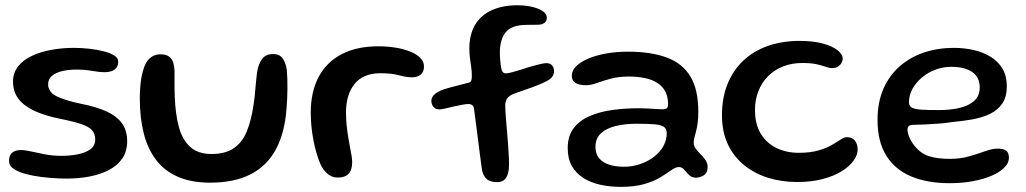

<svg xmlns="http://www.w3.org/2000/svg" viewBox="-20 -662 3900 730"><path d="M234 17Q203 17 169.5 14.2Q136 11.5 106.5 6Q77 0.5 56.5 -7.5Q38 -15 26.2 -24.5Q14.5 -34 14.5 -51.5Q14.5 -71 26 -81.2Q37.5 -91.5 59.5 -91.5Q75 -91.5 98.2 -86.2Q121.5 -81 151 -75.2Q180.5 -69.5 213.5 -69.5Q246 -69.5 275.5 -75.2Q305 -81 323.5 -94.5Q342 -108 342 -131.5Q342 -153 330.2 -166.5Q318.5 -180 289.5 -190Q260.5 -200 208 -210.5Q150.5 -222 110.8 -240.5Q71 -259 50.2 -286.2Q29.5 -313.5 29.5 -351.5Q29.5 -384.5 48.2 -408.8Q67 -433 99.5 -448.8Q132 -464.5 173.8 -472.2Q215.5 -480 261.5 -480Q289.5 -480 318.8 -476.8Q348 -473.5 373.2 -467.2Q398.5 -461 414 -451.2Q429.5 -441.5 429.5 -428Q429.5 -413.5 422.5 -404.5Q415.5 -395.5 404.2 -391.5Q393 -387.5 379.5 -387.5Q358 -387.5 330.2 -392.5Q302.5 -397.5 270 -397.5Q241.5 -397.5 217 -391.8Q192.5 -386 177.8 -373.8Q163 -361.5 163 -341.5Q163 -312 195.2 -296Q227.5 -280 290 -267Q348 -255.5 386.2 -237.8Q424.5 -220 444 -192.8Q463.5 -165.5 463.5 -125Q463.5 -86.5 445 -59.5Q426.5 -32.5 394.5 -15.8Q362.5 1 321 9Q279.5 17 234 17Z M779.5 32.5Q707.5 32.5 656.5 10.2Q605.5 -12 573.5 -54Q541.5 -96 526.5 -155.2Q511.5 -214.5 511.5 -288.5Q511.5 -306.5 512.8 -324.8Q514 -343 516.5 -360Q519 -377 523 -390.5Q532 -425 549 -440.2Q566 -455.5 590 -455.5Q612.5 -455.5 624 -446Q635.5 -436.5 639.2 -422.2Q643 -408 643.5 -394Q643.5 -384 643.5 -371Q643.5 -358 643.5 -344Q643.5 -330 643.8 -316.8Q644 -303.5 644.5 -292.5Q647 -228.5 660 -179.8Q673 -131 702.8 -103.8Q732.5 -76.5 784 -76.5Q836.5 -76.5 868.5 -98.2Q900.5 -120 917.8 -161.2Q935 -202.5 943.5 -260.5Q946 -275.5 947.8 -291.2Q949.5 -307 950.8 -323Q952 -339 953.8 -355.2Q955.5 -371.5 957.5 -388Q963 -420.5 977 -438.5Q991 -456.5 1018.5 -456.5Q1042.5 -456.5 1054.2 -440.8Q1066 -425 1070.5 -396.5Q1072 -378 1072.5 -359.8Q1073 -341.5 1072.8 -323Q1072.5 -304.5 1071.8 -286.5Q1071 -268.5 1069.5 -250.5Q1063 -158.5 1029.5 -95.2Q996 -32 933.8 0.2Q871.5 32.5 779.5 32.5Z M1264.5 13Q1250 13 1238.5 7.2Q1227 1.5 1217.8 -8.5Q1208.5 -18.5 1201 -32Q1192 -51 1184.5 -76Q1177 -101 1171.8 -128.2Q1166.5 -155.5 1164 -182.5Q1161.5 -209.5 1161.5 -232.5Q1161.5 -314 1192 -370.5Q1222.5 -427 1280 -456.5Q1337.5 -486 1418 -486Q1452 -486 1483.2 -481Q1514.5 -476 1539 -466.2Q1563.5 -456.5 1577.8 -442.2Q1592 -428 1592 -409.5Q1592 -394.5 1585.5 -385.2Q1579 -376 1568.8 -372Q1558.5 -368 1547.5 -368Q1524.5 -368 1497.2 -375.8Q1470 -383.5 1426.5 -383.5Q1361 -383.5 1328.2 -343Q1295.5 -302.5 1295.5 -233Q1295.5 -208 1298 -184.8Q1300.5 -161.5 1304 -140.2Q1307.5 -119 1311 -101Q1314.5 -83 1316.8 -69Q1319 -55 1319 -46Q1319 -15 1305.2 -1Q1291.5 13 1264.5 13Z M1871 30.5Q1845 30.5 1831.8 19.8Q1818.5 9 1813 -13.5Q1811 -27 1808 -49.5Q1805 -72 1801.5 -99.2Q1798 -126.5 1794.5 -154.5Q1791 -182.5 1787.8 -206.5Q1784.5 -230.5 1782.5 -246Q1781.5 -257.5 1775.8 -262Q1770 -266.5 1760 -266.5Q1753 -266.5 1740.2 -264.2Q1727.5 -262 1706.5 -257.5Q1684.5 -252.5 1671.5 -249.2Q1658.5 -246 1650.5 -246Q1641 -246 1634.2 -250.2Q1627.5 -254.5 1623.8 -262Q1620 -269.5 1620 -278.5Q1620 -289.5 1628.5 -299.5Q1637 -309.5 1656.5 -318Q1665 -322 1684.8 -327.5Q1704.5 -333 1726 -338.5Q1747.5 -344 1761.5 -347.5Q1769 -349 1771.5 -355Q1774 -361 1774 -373Q1774 -388 1771.8 -404.8Q1769.5 -421.5 1767 -439.5Q1764.5 -457.5 1764.5 -476.5Q1764.5 -531 1786.5 -567.8Q1808.5 -604.5 1849.8 -623.2Q1891 -642 1947.5 -642Q1969.5 -642 1989.5 -638.8Q2009.5 -635.5 2025.2 -629.2Q2041 -623 2050 -614.2Q2059 -605.5 2059 -594.5Q2059 -584.5 2054 -578.8Q2049 -573 2039.5 -569.5Q2030 -567.5 2015.2 -567.8Q2000.5 -568 1981 -567.5Q1926 -567 1903.2 -540Q1880.5 -513 1880.5 -461Q1880.5 -453 1881 -443.2Q1881.5 -433.5 1882.8 -424.2Q1884 -415 1885 -406.5Q1887 -393.5 1891.5 -388.2Q1896 -383 1904 -383Q1910.5 -383 1927.8 -387.5Q1945 -392 1968.5 -399.5Q1985.5 -405.5 2003.5 -410.5Q2021.5 -415.5 2036 -418.8Q2050.5 -422 2057 -422Q2071 -422 2078.8 -413.8Q2086.5 -405.5 2086.5 -392Q2086.5 -378 2077.8 -367.8Q2069 -357.5 2043 -346Q2026 -338.5 2001 -329.2Q1976 -320 1939 -307.5Q1916.5 -299.5 1908.8 -288.2Q1901 -277 1901 -261Q1901 -247 1902.8 -223Q1904.5 -199 1907 -170.2Q1909.5 -141.5 1911.8 -112.2Q1914 -83 1915 -58.5Q1916 -34 1914.5 -19Q1911 7.5 1900.5 19Q1890 30.5 1871 30.5Z M2339.5 48.5Q2299 48.5 2262.8 40.5Q2226.5 32.5 2198.5 15Q2170.5 -2.5 2154.5 -30.5Q2138.5 -58.5 2138.5 -99Q2138.5 -145 2161 -174.5Q2183.5 -204 2222.2 -220.8Q2261 -237.5 2309.5 -244Q2358 -250.5 2410 -250.5Q2426 -250.5 2442.5 -249.5Q2459 -248.5 2473.8 -247.5Q2488.5 -246.5 2498 -246.5Q2511 -246.5 2515.5 -250.8Q2520 -255 2520 -265.5Q2520 -285 2515.2 -300Q2510.5 -315 2501.5 -326.5Q2492.5 -338 2480 -346Q2460 -359.5 2431.8 -365.2Q2403.5 -371 2371 -371Q2332.5 -371 2302.8 -363Q2273 -355 2250 -346.5Q2227 -338 2208 -338Q2182 -338 2168 -346.5Q2154 -355 2154 -374Q2154 -393.5 2170.5 -410Q2187 -426.5 2216.2 -439Q2245.5 -451.5 2284.2 -458.5Q2323 -465.5 2367 -465.5Q2455.5 -465.5 2515.2 -443.2Q2575 -421 2605 -371.2Q2635 -321.5 2635 -237.5Q2635 -212.5 2632.5 -194Q2630 -175.5 2626.2 -161.8Q2622.5 -148 2620 -138Q2617.5 -128 2617.5 -119.5Q2617.5 -107.5 2625.2 -96.8Q2633 -86 2643.8 -75.5Q2654.5 -65 2662.5 -53.2Q2670.5 -41.5 2670.5 -27Q2670.5 -5.5 2656.5 4Q2642.5 13.5 2625.5 13.5Q2610 13.5 2599.8 3.2Q2589.5 -7 2581.2 -17Q2573 -27 2561 -27Q2554 -27 2545.8 -23Q2537.5 -19 2525.5 -10.5Q2510.5 0.5 2487.2 14.2Q2464 28 2428 38.2Q2392 48.5 2339.5 48.5ZM2353 -28Q2384 -28 2413 -37.8Q2442 -47.5 2465 -64.8Q2488 -82 2501.5 -105.2Q2515 -128.5 2515 -155.5Q2515 -172.5 2503.8 -180Q2492.5 -187.5 2467 -189.5Q2441.5 -191.5 2399.5 -191.5Q2358 -191.5 2322.5 -183.2Q2287 -175 2265.5 -155.8Q2244 -136.5 2244 -103.5Q2244 -78 2257 -61.5Q2270 -45 2294.5 -36.5Q2319 -28 2353 -28Z M3011 30Q2951.5 30 2899.8 13.8Q2848 -2.5 2808.8 -34.5Q2769.5 -66.5 2747.2 -113.8Q2725 -161 2725 -224Q2725 -290 2746 -342.2Q2767 -394.5 2805.8 -431.2Q2844.5 -468 2899.2 -487.2Q2954 -506.5 3020.5 -506.5Q3072 -506.5 3108.5 -496.5Q3145 -486.5 3164.5 -471Q3184 -455.5 3184 -439.5Q3184 -429.5 3178.5 -421Q3173 -412.5 3164 -407.8Q3155 -403 3145 -403Q3133.5 -403 3120.2 -407.8Q3107 -412.5 3086 -417.5Q3065 -422.5 3030.5 -422.5Q2990.5 -422.5 2957.5 -409.5Q2924.5 -396.5 2900.5 -372.5Q2876.5 -348.5 2863.5 -315.8Q2850.5 -283 2850.5 -243.5Q2850.5 -190.5 2872.2 -154.2Q2894 -118 2931.8 -99.5Q2969.5 -81 3017 -81Q3060.5 -81 3091 -89.8Q3121.5 -98.5 3142.2 -110.5Q3163 -122.5 3176.5 -131.5Q3190 -140.5 3199 -140.5Q3215.5 -140.5 3224.5 -133.2Q3233.5 -126 3237.2 -115.2Q3241 -104.5 3241 -94.5Q3241 -73 3225.2 -51Q3209.5 -29 3180 -10.8Q3150.5 7.5 3107.8 18.8Q3065 30 3011 30Z M3590.5 34.5Q3506.5 34.5 3445 9Q3383.5 -16.5 3350 -69.8Q3316.5 -123 3316.5 -205.5Q3316.5 -274 3339.2 -325.2Q3362 -376.5 3402 -411Q3442 -445.5 3494.5 -462.8Q3547 -480 3606.5 -480Q3647 -480 3683.2 -471.5Q3719.5 -463 3747.8 -445.2Q3776 -427.5 3792 -400Q3808 -372.5 3808 -334.5Q3808 -294 3791 -268.8Q3774 -243.5 3744.5 -229.2Q3715 -215 3677.8 -208.2Q3640.5 -201.5 3600 -198Q3579.5 -194.5 3551.5 -192.2Q3523.5 -190 3497.2 -188.8Q3471 -187.5 3456.5 -187.5Q3441.5 -187.5 3436 -183.5Q3430.5 -179.5 3430.5 -169Q3430.5 -156.5 3437.5 -139.8Q3444.5 -123 3457.5 -107Q3481.5 -77.5 3513.2 -67.8Q3545 -58 3591.5 -58Q3632 -58 3665.5 -67.8Q3699 -77.5 3725.8 -87.2Q3752.5 -97 3774 -97Q3793.5 -97 3804.8 -89.8Q3816 -82.5 3816 -61.5Q3816 -42.5 3798.8 -25Q3781.5 -7.5 3751 5.8Q3720.5 19 3679.5 26.8Q3638.5 34.5 3590.5 34.5ZM3551 -243.5Q3591.5 -243.5 3626.5 -251.2Q3661.5 -259 3683.2 -277.8Q3705 -296.5 3705 -329.5Q3705 -368.5 3676.5 -388.2Q3648 -408 3596.5 -408Q3566 -408 3537 -397.2Q3508 -386.5 3485.5 -367.5Q3463 -348.5 3449.5 -324.5Q3436 -300.5 3436 -273Q3436 -259 3447.2 -252.8Q3458.5 -246.5 3483.8 -245Q3509 -243.5 3551 -243.5Z"/></svg>

Font: Gluten
Style: Regular
Weight: 400
Designer: Tyler Finck
Foundry: Etcetera Type Company
Version: Version 1.300